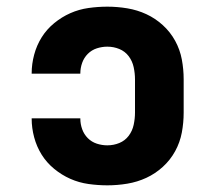

<svg xmlns="http://www.w3.org/2000/svg" viewBox="-20 -548 640 576"><path d="M302 8Q274 8 245.5 4Q217 0 191 -11.5Q165 -23 142.5 -41.5Q120 -60 105 -84Q90 -108 82.5 -136Q75 -164 75 -192Q75 -192 75 -192Q75 -192 75 -193H221Q221 -193 221 -192.5Q221 -192 221 -192Q221 -176 226.5 -160.5Q232 -145 243.5 -133.5Q255 -122 270.5 -117Q286 -112 302 -112Q321 -112 338 -119Q355 -126 366 -140.5Q377 -155 381 -173.5Q385 -192 385 -210V-310Q385 -328 381 -346.5Q377 -365 366 -379.5Q355 -394 338 -401Q321 -408 302 -408Q286 -408 270.5 -403Q255 -398 243.5 -386.5Q232 -375 226.5 -359.5Q221 -344 221 -328Q221 -328 221 -327.5Q221 -327 221 -327H75Q75 -328 75 -328Q75 -328 75 -328Q75 -356 82.5 -384Q90 -412 105 -436Q120 -460 142.5 -478.5Q165 -497 191 -508.5Q217 -520 245.5 -524Q274 -528 302 -528Q332 -528 362 -523Q392 -518 419 -505.5Q446 -493 468.5 -472.5Q491 -452 505.5 -425.5Q520 -399 525.5 -369.5Q531 -340 531 -310V-210Q531 -180 525.5 -150.5Q520 -121 505.5 -94.5Q491 -68 468.5 -47.5Q446 -27 419 -14.5Q392 -2 362 3Q332 8 302 8Z"/></svg>

Font: Iosevka SS04 Heavy Extended
Style: Regular
Weight: 900
Width: 7
Monospace: yes
Designer: Belleve Invis
Foundry: Belleve Invis
Version: Version 19.0.0; ttfautohint (v1.8.4)